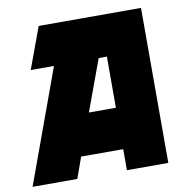

<svg xmlns="http://www.w3.org/2000/svg" viewBox="-79 -777 841 854"><g transform="rotate(-10 341.5 -350.0)"><path d="M187 -513H82L151 -700H613V0H426V-95H236L202 0H0ZM426 -282V-513H389L304 -282Z"/></g></svg>

Font: Clickuper
Style: Bold
Weight: 700
Designer: Denis Ignatov
Foundry: Denis Ignatov
Version: Version 1.10 April 16, 2021